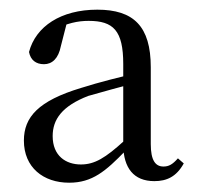

<svg xmlns="http://www.w3.org/2000/svg" viewBox="-20 -834 411 401"><path d="M302.4 -455.7C328.1 -455.7 348.4 -464.8 363.8 -492.7L351.6 -503.3C340.4 -490.6 332.6 -486.2 321.4 -486.2C304.5 -486.2 294.9 -499.2 294.9 -533.2V-693.6C294.9 -779.1 259 -813.8 183.3 -813.8C107.2 -813.8 54.7 -778.9 40.6 -725.4C43.8 -708.5 55.1 -699.9 71.9 -699.9C88.8 -699.9 102.1 -711.8 107.1 -737.6L120.8 -791L89.5 -770.6C120.7 -785.8 142.3 -790.4 165.1 -790.4C216.6 -790.4 237.4 -770.4 237.4 -700.2V-529.5C238.4 -483.5 258.9 -455.7 302.4 -455.7ZM124.4 -452.4C172.7 -452.4 200.8 -476.4 242.4 -519.5L256 -534.1L240 -540.5C200.1 -504 177.6 -490.5 148.9 -490.5C117.7 -490.5 90 -508.3 90 -549.8C90 -584.6 109.6 -612.4 164.1 -633.6C192.8 -641.7 231.8 -652.7 266.5 -661.7V-681.3C231 -673.3 188.4 -662.7 149.2 -650.3C60.4 -623.5 29.9 -589.7 29.9 -540.4C29.9 -484.4 70.4 -452.4 124.4 -452.4Z"/></svg>

Font: Source Han Serif CN VF
Style: Regular
Weight: 250
Designer: Ryoko NISHIZUKA 西塚涼子 (kana & ideographs); Frank Grießhammer (Latin, Greek & Cyrillic); Wenlong ZHANG 张文龙 (bopomofo); San
Foundry: Adobe
Version: Version 2.002;hotconv 1.1.0;makeotfexe 2.6.0